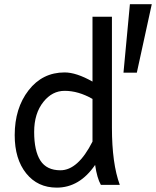

<svg xmlns="http://www.w3.org/2000/svg" viewBox="-20 -859 725 892"><path d="M260.7 -67.9Q342.3 -67.9 409.7 -201.2V-399.4Q344.2 -437 280.3 -437Q222.7 -437 182.1 -386.2Q138.7 -332.5 138.7 -246.1Q138.7 -158.2 167.7 -113Q196.8 -67.9 260.7 -67.9ZM243.7 12.7Q154.8 12.7 101.6 -53.7Q48.3 -120.1 48.3 -231Q48.3 -356.4 112.8 -439.5Q177.2 -522.5 280.3 -522.5Q334.5 -522.5 409.7 -480V-781.2H500V-266.1Q500 -99.1 536.6 0H448.7Q430.7 -31.7 421.9 -92.8Q349.6 12.7 243.7 12.7ZM615.7 -521.5H553.7L583.5 -839.4H685.1Z"/></svg>

Font: Cadman
Style: Regular
Weight: 400
Designer: Paul James MIller
Foundry: High-Logic / Made with FontCreator
Version: Version 2.114;March 28, 2021;FontCreator 13.0.0.2683 64-bit